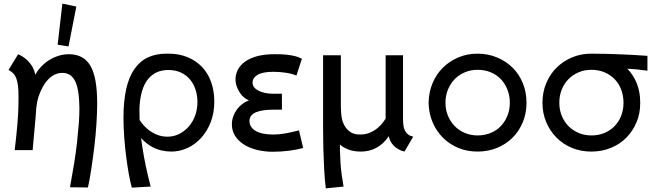

<svg xmlns="http://www.w3.org/2000/svg" viewBox="-20 -828 3636 1059"><path d="M366 205Q379 135 389 73Q399 11 405 -44Q411 -99 414.5 -145Q418 -191 418 -230Q417 -335 394.5 -380.5Q372 -426 324 -426Q294 -426 268.5 -409Q243 -392 224 -362Q205 -332 192 -293Q183 -264 180 -232Q178 -205 176 -177Q169 -94 160 0H61Q70 -74 76 -143.5Q82 -213 82 -268Q82 -277 82 -285Q82 -295 82 -303Q82 -330 79.5 -353Q77 -376 70.5 -394Q64 -412 53 -423.5Q42 -435 27 -442L80 -529Q109 -516 128.5 -497.5Q148 -479 161 -456Q170 -438 175 -416Q180 -425 185 -433Q205 -462 232.5 -483.5Q260 -505 293 -517Q326 -529 360 -529Q441 -529 478.5 -465.5Q516 -402 516 -259Q516 -208 512 -146Q508 -84 500.5 -21Q493 42 484 101.5Q475 161 465 206ZM401 -792 358 -572 298 -581 324 -808Z M707 207Q698 174 690 129Q682 84 675.5 33Q669 -18 665 -72.5Q661 -127 661 -178Q661 -269 676 -336.5Q691 -404 721.5 -447.5Q752 -491 796 -511.5Q840 -532 898 -532Q901 -532 904 -532Q907 -532 910 -532Q968 -532 1015 -512.5Q1062 -493 1095 -458Q1128 -423 1145 -374Q1162 -325 1162 -268Q1162 -205 1142 -154Q1122 -103 1089 -67Q1056 -31 1013.5 -11.5Q971 8 925 8Q900 8 874 2.5Q848 -3 823.5 -15.5Q799 -28 777 -48Q767 -56 758 -67Q761 -42 765 -18Q773 35 784.5 89.5Q796 144 811 201ZM749 -226Q749 -196 750 -166Q762 -148 775 -134Q796 -112 817.5 -99Q839 -86 860 -80Q881 -74 902 -74Q938 -74 968 -89Q998 -104 1021 -130Q1044 -156 1056.5 -191Q1069 -226 1069 -265Q1069 -300 1059 -332Q1049 -364 1029 -388.5Q1009 -413 978.5 -427.5Q948 -442 908 -442Q874 -442 845.5 -429.5Q817 -417 796 -391Q775 -365 763 -324Q751 -283 749 -226Z M1652 -12Q1639 -8 1619.5 -4Q1600 0 1577.5 3Q1555 6 1531 7.5Q1507 9 1485 9Q1438 9 1396.5 -1.5Q1355 -12 1324.5 -31.5Q1294 -51 1276.5 -79Q1259 -107 1259 -142Q1259 -166 1267 -187.5Q1275 -209 1288 -226Q1301 -243 1318 -255.5Q1335 -268 1352 -274V-275Q1339 -280 1326 -290.5Q1313 -301 1303 -316.5Q1293 -332 1286 -350.5Q1279 -369 1279 -390Q1279 -419 1292.5 -444.5Q1306 -470 1333 -489Q1360 -508 1400 -518.5Q1440 -529 1494 -529Q1511 -529 1529.5 -528.5Q1548 -528 1568 -525.5Q1588 -523 1607 -518.5Q1626 -514 1645 -504L1615 -411Q1604 -416 1589.5 -420Q1575 -424 1558.5 -426.5Q1542 -429 1524.5 -430.5Q1507 -432 1489 -432Q1457 -432 1435 -427.5Q1413 -423 1399.5 -414.5Q1386 -406 1379.5 -395.5Q1373 -385 1373 -372Q1373 -358 1382 -346.5Q1391 -335 1406 -327.5Q1421 -320 1441.5 -315.5Q1462 -311 1486 -311H1535V-223H1488Q1461 -223 1436.5 -220Q1412 -217 1394.5 -210Q1377 -203 1366.5 -191Q1356 -179 1356 -161Q1356 -126 1390 -106Q1424 -86 1488 -86Q1520 -86 1553.5 -92Q1587 -98 1629 -109Z M2211 8 2194 3Q2160 -11 2142 -36Q2130 -52 2124 -77Q2119 -70 2114 -63Q2098 -42 2076.5 -26Q2055 -10 2028.5 -1Q2002 8 1968 8Q1920 8 1884 -11Q1867 -19 1855 -31Q1855 -15 1855 0Q1856 35 1858 68.5Q1860 102 1864.5 135Q1869 168 1875 201L1777 211Q1771 161 1768 106Q1765 51 1763.5 -5.5Q1762 -62 1762 -117V-523H1860V-245Q1860 -219 1863 -191Q1866 -163 1877.5 -140Q1889 -117 1910 -101.5Q1931 -86 1966 -86Q1997 -86 2021 -96.5Q2045 -107 2064 -123Q2083 -139 2097 -159Q2102 -167 2107 -174V-523H2203V-170Q2203 -129 2213 -109Q2223 -89 2241 -80L2259 -74Z M2614 8Q2556 8 2507 -12.5Q2458 -33 2422 -69.5Q2386 -106 2365.5 -155Q2345 -204 2344 -261Q2345 -319 2365.5 -368.5Q2386 -418 2422 -454Q2458 -490 2507 -511Q2556 -532 2614 -532Q2672 -532 2722 -511Q2772 -490 2808 -454Q2844 -418 2864 -368.5Q2884 -319 2884 -261Q2884 -204 2864 -155Q2844 -106 2808 -69.5Q2772 -33 2722 -12.5Q2672 8 2614 8ZM2614 -81Q2653 -81 2686 -94.5Q2719 -108 2742 -132Q2765 -156 2778.5 -189Q2792 -222 2792 -261Q2792 -301 2778.5 -334.5Q2765 -368 2742 -392Q2719 -416 2686 -429.5Q2653 -443 2614 -443Q2577 -443 2544.5 -429.5Q2512 -416 2488.5 -392Q2465 -368 2451 -334.5Q2437 -301 2437 -261Q2437 -222 2451 -189Q2465 -156 2488.5 -132Q2512 -108 2544.5 -94.5Q2577 -81 2614 -81Z M3242 8Q3183 8 3134 -12.5Q3085 -33 3049 -69.5Q3013 -106 2992.5 -155Q2972 -204 2972 -261Q2972 -319 2992.5 -368.5Q3013 -418 3049 -454Q3085 -490 3134 -511Q3183 -532 3242 -532Q3243 -532 3244 -532Q3285 -532 3323 -531Q3361 -530 3398.5 -528.5Q3436 -527 3473.5 -525Q3511 -523 3551 -520V-438Q3524 -441 3507 -443.5Q3490 -446 3470 -447Q3457 -448 3440 -449Q3473 -415 3492 -369Q3511 -321 3511 -267Q3511 -264 3511 -261Q3511 -258 3511 -256Q3511 -202 3491 -154Q3471 -106 3435.5 -69.5Q3400 -33 3350 -12.5Q3300 8 3242 8ZM3242 -81Q3281 -81 3313.5 -94.5Q3346 -108 3369.5 -132Q3393 -156 3406 -189Q3419 -222 3419 -261Q3419 -301 3406 -334.5Q3393 -368 3369.5 -392Q3346 -416 3313.5 -429.5Q3281 -443 3242 -443Q3204 -443 3172 -429.5Q3140 -416 3116 -392Q3092 -368 3078.5 -334.5Q3065 -301 3065 -261Q3065 -222 3078.5 -189Q3092 -156 3116 -132Q3140 -108 3172 -94.5Q3204 -81 3242 -81Z"/></svg>

Font: Rising Sun Medium
Style: Regular
Weight: 500
Designer: Matt McInerney, Pablo Impallari, Rodrigo Fuenzalida (Raleway font), Stephen Hutchings (Greek), Cristiano Sobral (main ch
Foundry: The Rising Sun Project Authors
Version: Version 4.327; ttfautohint (v1.8.4.7-5d5b-dirty)